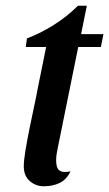

<svg xmlns="http://www.w3.org/2000/svg" viewBox="-20 -629 381 670"><path d="M133 21Q105 21 84 3Q63 -15 63 -49Q63 -69 69 -105Q75 -141 83.5 -183Q92 -225 100 -262Q108 -299 112 -322L141 -465H70L74 -495Q122 -513 168.5 -542.5Q215 -572 252 -609H283L263 -510H341L332 -465H253L184 -125Q181 -109 178.5 -96.5Q176 -84 176 -73Q175 -45 186.5 -35Q198 -25 226 -31Q212 -2 188 9.5Q164 21 133 21Z"/></svg>

Font: Sansita Swashed
Style: Regular
Weight: 400
Designer: Pablo Cosgaya
Foundry: Omnibus-Type
Version: Version 1.003; ttfautohint (v1.8.3)